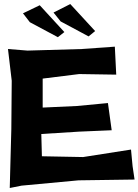

<svg xmlns="http://www.w3.org/2000/svg" viewBox="-20 -900 686 951"><path d="M116.2 -649.4 19.5 -657.2 38.1 -500 36.1 -260.7 28.3 31.2 86.9 19.5 369.1 -6.8 646.5 -10.7 636.7 -77.1 628.9 -159.2 391.6 -122.1 187.5 -126 184.6 -236.3 372.1 -248 533.2 -254.9 514.6 -389.6 361.3 -375 191.4 -367.2V-510.7L372.1 -533.2L555.7 -530.3L548.8 -668.9L384.8 -657.2ZM93.8 -834 127.9 -790 266.6 -715.8 298.8 -741.2 176.8 -874ZM245.1 -837.9 280.3 -793.9 418.9 -719.7 451.2 -746.1 328.1 -879.9Z"/></svg>

Font: MaokenAssortedSans-TC
Style: Regular
Weight: 500
Version: Version 0.83